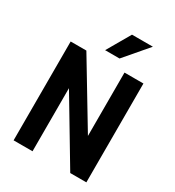

<svg xmlns="http://www.w3.org/2000/svg" viewBox="-216 -1059 1084 1186"><g transform="rotate(30 325.5 -465.5)"><path d="M66 0V-705H178L482 -200H450V-705H585V0H470L170 -502H201V0ZM277 -765 373 -931H522L380 -765Z"/></g></svg>

Font: Nunito Sans 10pt Condensed ExtraBold
Style: Regular
Weight: 800
Width: 3
Designer: Vernon Adams
Foundry: Vernon Adams
Version: Version 3.101;gftools[0.9.27]